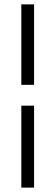

<svg xmlns="http://www.w3.org/2000/svg" viewBox="-20 -731 257 883"><path d="M136.7 -710.9V-340.8H78.1V-710.9ZM136.7 131.8H78.1V-245.1H136.7Z"/></svg>

Font: Vazirmatn UI FD ExtraLight
Style: Regular
Weight: 200
Designer: Saber Rastikerdar
Foundry: Saber Rastikerdar
Version: Version 33.003